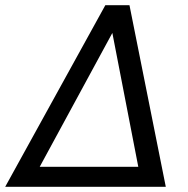

<svg xmlns="http://www.w3.org/2000/svg" viewBox="-37 -720 724 740"><path d="M602 0H-17L369 -700H462ZM116 -77H496L396 -593Z"/></svg>

Font: KoHo Medium
Style: Italic
Weight: 500
Italic angle: -10°
Designer: Cadson Demak & Katatrad Team
Foundry: Cadson Demak Co.,Ltd.
Version: Version 1.000